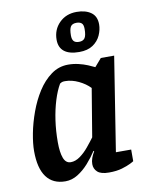

<svg xmlns="http://www.w3.org/2000/svg" viewBox="-85 -806 682 879"><g transform="rotate(-10 256.0 -366.5)"><path d="M148 11Q90 11 60 -29.5Q30 -70 30 -150Q30 -185 39 -232Q48 -279 66 -328.5Q84 -378 110.5 -419.5Q137 -461 172.5 -487Q208 -513 252 -513Q276 -513 299.5 -507.5Q323 -502 342 -494Q361 -486 373 -480L405 -517H467L398 -80H469V-26Q467 -24 452 -16.5Q437 -9 412 -1.5Q387 6 351 6Q314 6 298 -8.5Q282 -23 282 -45Q282 -59 287 -73Q292 -87 301 -102L298 -104Q280 -76 256.5 -49.5Q233 -23 205.5 -6Q178 11 148 11ZM187 -71Q209 -71 230.5 -86.5Q252 -102 270.5 -124.5Q289 -147 303 -166L340 -389Q319 -411 287.5 -426Q256 -441 225 -441Q215 -441 210 -439Q205 -437 201 -434Q184 -405 171 -363Q158 -321 151 -272.5Q144 -224 144 -171Q144 -124 154 -97.5Q164 -71 187 -71ZM313 -561Q267 -561 243.5 -579.5Q220 -598 220 -634Q220 -681 251.5 -712.5Q283 -744 332 -744Q373 -744 398.5 -726Q424 -708 424 -670Q424 -645 412.5 -619.5Q401 -594 376.5 -577.5Q352 -561 313 -561ZM320 -607Q339 -607 347 -619Q355 -631 355 -661Q355 -681 346.5 -688Q338 -695 323 -695Q303 -695 295.5 -683Q288 -671 288 -642Q288 -624 295.5 -615.5Q303 -607 320 -607Z"/></g></svg>

Font: Faustina Light SemiBold
Style: Italic
Weight: 600
Italic angle: -8°
Version: Version 1.200